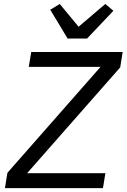

<svg xmlns="http://www.w3.org/2000/svg" viewBox="-20 -965 649 985"><path d="M520.6 -76.3H119L596.6 -619.3L609.4 -698.2H140.3L127.5 -621.8H495.7L18.1 -78.5L5.3 0H508.2ZM237.9 -915.1 326.7 -767.4H426.8L561.8 -909.8L520.2 -944.6L383.2 -827.8L286.6 -944.6Z"/></svg>

Font: Margiela Mono Italic Text It
Style: Regular
Weight: 400
Designer: Mike Abbink, Paul van der Laan, Pieter van Rosmalen
Foundry: Bold Monday
Version: Version 2.003 2021